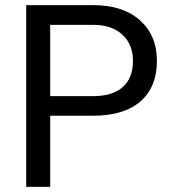

<svg xmlns="http://www.w3.org/2000/svg" viewBox="-20 -731 671 751"><path d="M176.3 -355H344.7Q419.9 -355 460 -390.4Q500 -425.8 500 -492.7Q500 -556.2 460 -594.2Q419.9 -632.3 350.1 -633.8H176.3ZM176.3 -278.3V0H82.5V-710.9H344.7Q461.4 -710.9 527.6 -651.4Q593.8 -591.8 593.8 -493.7Q593.8 -390.1 529.1 -334.2Q464.4 -278.3 343.8 -278.3Z"/></svg>

Font: RobotoDraft
Style: Regular
Weight: 400
Version: Version 2.001101; 2014